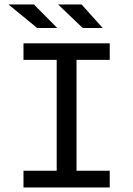

<svg xmlns="http://www.w3.org/2000/svg" viewBox="-20 -830 590 850"><path d="M231 -564.9H84V-638.2H465.8V-564.9H318.8V-74.2H465.8V0H84V-74.2H231ZM341.3 -810.1 434.6 -706.1H346.2L237.3 -810.1ZM130.4 -810.1 233.4 -706.1H144.5L17.6 -810.1ZM0 -638.2Z"/></svg>

Font: Code New Roman
Style: Regular
Weight: 400
Monospace: yes
Designer: Sam Radian
Foundry: Code New Roman
Version: Version 2.00 November 29, 2014